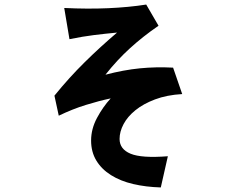

<svg xmlns="http://www.w3.org/2000/svg" viewBox="-20 -712 1040 843"><path d="M780 -299Q712 -295 660.5 -275.5Q609 -256 574.5 -228Q540 -200 522.5 -167Q505 -134 505 -102Q505 -57 553.5 -37Q602 -17 717 -26L686 111Q620 109 564.5 96Q509 83 467.5 57Q426 31 403 -7Q380 -45 380 -95Q380 -146 406 -194.5Q432 -243 466 -280Q414 -269 356 -251Q298 -233 238 -204L219 -292Q283 -371 352 -439Q421 -507 494 -569Q441 -564 392.5 -558Q344 -552 285 -540L262 -677Q364 -672 455 -676Q546 -680 622 -692L676 -599Q641 -575 610 -550.5Q579 -526 551 -500.5Q523 -475 496 -446Q469 -417 443 -384Q523 -405 594 -412Q665 -419 740 -415Z"/></svg>

Font: NanumGothicCoding
Style: Bold
Weight: 700
Monospace: yes
Designer: Kwon Bruce; Nicolas Noh; Sung-woo Choi; Go-un Cha; Soo-hyun Park;
Foundry: NHN Corporation
Version: Version 2.000;PS 1;hotconv 1.0.49;makeotf.lib2.0.14853